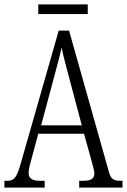

<svg xmlns="http://www.w3.org/2000/svg" viewBox="-20 -853 577 873"><path d="M154 -789H379V-833H154ZM0 0H183V-31H162C122 -31 110 -45 110 -68C110 -84 119 -116 125 -137L154 -245H362L395 -126C401 -103 409 -77 409 -65C409 -43 397 -31 359 -31H340V0H537V-31H529C496 -31 484 -39 475 -72L294 -714H247L75 -112C56 -45 45 -31 14 -31H0ZM167 -283 225 -499C239 -552 253 -602 260 -637C267 -602 280 -554 298 -486L352 -283Z"/></svg>

Font: Noto Serif Myanmar ExtraCondensed Light
Style: Regular
Weight: 300
Width: 2
Designer: Ben Mitchell and the Monotype Design Team
Foundry: Monotype Imaging Inc.
Version: Version 2.106